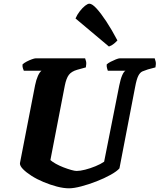

<svg xmlns="http://www.w3.org/2000/svg" viewBox="-20 -1020 864 1040"><path d="M354 0Q324 0 288 -9.5Q252 -19 216 -34Q180 -49 151 -67.5Q122 -86 104.5 -104Q87 -122 88 -136L170 -558Q176 -588 185.5 -609Q195 -630 205 -637H109Q107 -642 104 -650.5Q101 -659 102 -671Q110 -679 124.5 -686.5Q139 -694 153 -699Q167 -704 173 -704H441Q443 -700 446 -688Q449 -676 445 -655L398 -642Q367 -633 353 -614.5Q339 -596 331 -556L253 -153Q264 -143 283 -132.5Q302 -122 324 -113.5Q346 -105 365.5 -99.5Q385 -94 395 -94Q414 -94 441.5 -101Q469 -108 497 -119.5Q525 -131 544 -144L626 -557Q633 -592 642 -612.5Q651 -633 660 -637H564Q563 -640 560 -650Q557 -660 558 -671Q565 -678 579.5 -685.5Q594 -693 608 -698.5Q622 -704 628 -704H818Q820 -699 823 -687Q826 -675 822 -655L781 -644Q765 -639 752 -633.5Q739 -628 729.5 -610Q720 -592 712 -549L627 -108Q613 -92 579 -73Q545 -54 502.5 -37.5Q460 -21 420 -10.5Q380 0 354 0ZM570 -768 389 -920Q398 -941 412.5 -959.5Q427 -978 441 -989Q455 -1000 464 -1000Q479 -1000 502.5 -974.5Q526 -949 555.5 -904.5Q585 -860 616 -801Q610 -794 597.5 -783.5Q585 -773 570 -768Z"/></svg>

Font: Texturina 12pt Black
Style: Italic
Weight: 900
Italic angle: -11°
Designer: Guillermo Torres Carreño
Foundry: Omnibus-Type
Version: Version 1.002